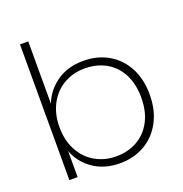

<svg xmlns="http://www.w3.org/2000/svg" viewBox="-133 -858 940 984"><g transform="rotate(-20 336.5 -366.0)"><path d="M127 -400Q152 -466 212 -508Q272 -550 357 -550Q433 -550 492.5 -516Q552 -482 585.5 -419Q619 -356 619 -272Q619 -188 585.5 -124.5Q552 -61 492.5 -26.5Q433 8 357 8Q272 8 211.5 -34Q151 -76 127 -142V0H82V-740H127ZM573 -272Q573 -346 545 -400Q517 -454 466.5 -482.5Q416 -511 350 -511Q287 -511 236 -481.5Q185 -452 156 -397.5Q127 -343 127 -272Q127 -200 156 -145.5Q185 -91 236 -61.5Q287 -32 350 -32Q416 -32 466.5 -61Q517 -90 545 -144Q573 -198 573 -272Z"/></g></svg>

Font: Fz Poppins ExtLt
Style: Regular
Weight: 200
Designer: Ninad Kale (Devanagari), Jonny Pinhorn (Latin)
Foundry: Indian Type Foundry
Version: Vit hóa bi Vntype.Com & FontZin.Com